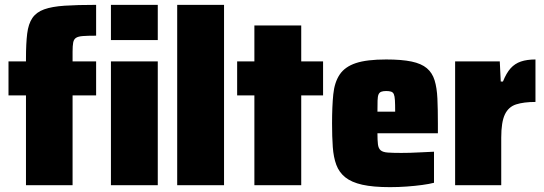

<svg xmlns="http://www.w3.org/2000/svg" viewBox="-20 -763 2242 791"><path d="M87 0V-370H15V-510H87V-521Q87 -584 92 -624.5Q97 -665 113.5 -689Q130 -713 162 -724.5Q194 -736 246 -739.5Q298 -743 376 -743V-616Q341 -616 321.5 -614.5Q302 -613 293 -607Q284 -601 281.5 -587.5Q279 -574 279 -550V-510H376V-370H279V0ZM437 0V-510H630V0ZM437 -598V-743H630V-598Z M710 0V-743H903V0Z M1028 0V-370H957V-510H1028V-658H1221V-510H1311V-370H1221V0Z M1587 8Q1517 8 1472.5 -2Q1428 -12 1402.5 -32.5Q1377 -53 1365.5 -84Q1354 -115 1351 -157.5Q1348 -200 1348 -254Q1348 -324 1353 -374Q1358 -424 1379.5 -456Q1401 -488 1446 -503Q1491 -518 1571 -518Q1635 -518 1675.5 -509.5Q1716 -501 1738.5 -482Q1761 -463 1770.5 -432Q1780 -401 1782 -357Q1784 -313 1784 -254V-214H1535Q1535 -185 1537 -168.5Q1539 -152 1548 -144Q1557 -136 1577.5 -134.5Q1598 -133 1633 -133Q1648 -133 1669 -133.5Q1690 -134 1715.5 -135.5Q1741 -137 1768 -138V-10Q1749 -5 1719.5 -1Q1690 3 1655.5 5.5Q1621 8 1587 8ZM1608 -290V-303Q1608 -333 1607 -350Q1606 -367 1602.5 -375Q1599 -383 1591 -385.5Q1583 -388 1571 -388Q1558 -388 1550.5 -385Q1543 -382 1539.5 -374Q1536 -366 1535.5 -348.5Q1535 -331 1535 -303H1619Z M1855 0V-510H2039L2043 -427H2052Q2066 -462 2083.5 -481.5Q2101 -501 2126 -509.5Q2151 -518 2186 -518V-343Q2138 -343 2106.5 -333Q2075 -323 2060 -291.5Q2045 -260 2045 -196V0Z"/></svg>

Font: Saira SemiCondensed Black
Style: Regular
Weight: 900
Width: 4
Designer: Hector Gatti with collaboration of the Omnibus-Type team
Foundry: Omnibus-Type
Version: Version 1.101